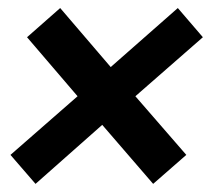

<svg xmlns="http://www.w3.org/2000/svg" viewBox="-20 -494 522 475"><path d="M171.9 -255.9 46.9 -401.9 128.9 -474.1 253.9 -328.1 419.9 -474.1 481.9 -401.9 314.9 -255.9 440.9 -110.8 358.9 -39.1 232.9 -185.1 67.9 -39.1 5.9 -110.8Z"/></svg>

Font: Archivo Narrow
Style: Bold Italic
Weight: 700
Italic angle: -8°
Designer: Hector Gatti
Foundry: Hector Gatti
Version: 1.002; ttfautohint (v0.8)